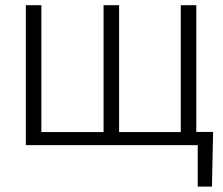

<svg xmlns="http://www.w3.org/2000/svg" viewBox="-20 -548 842 725"><path d="M136.2 -528.3V-49.3H371.1V-528.3H429.7V-49.3H662.6V-528.3H721.2V-49.8H784.7L780.3 156.7H726.6V0H77.6V-528.3Z"/></svg>

Font: Roboto Web
Style: Light
Weight: 300
Designer: Google
Version: Version 1.200310; 2013